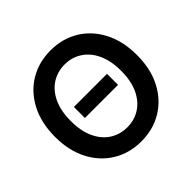

<svg xmlns="http://www.w3.org/2000/svg" viewBox="-183 -923 1119 1119"><g transform="rotate(-45 376.0 -364.0)"><path d="M512.7 -409.2V-318.4H239.7V-409.2ZM376.5 11.2Q279.3 11.2 202.9 -34.9Q126.5 -81.1 82.5 -165.3Q38.6 -249.5 38.6 -363.3Q38.6 -478 82.5 -562.5Q126.5 -647 202.9 -692.9Q279.3 -738.8 376.5 -738.8Q473.6 -738.8 549.8 -692.9Q626 -647 669.9 -562.5Q713.9 -478 713.9 -363.3Q713.9 -249 669.9 -164.8Q626 -80.6 549.8 -34.7Q473.6 11.2 376.5 11.2ZM376.5 -105Q435.5 -105 482.4 -135Q529.3 -165 556.4 -222.7Q583.5 -280.3 583.5 -363.3Q583.5 -446.8 556.4 -504.6Q529.3 -562.5 482.4 -592.5Q435.5 -622.6 376.5 -622.6Q316.9 -622.6 270 -592.5Q223.1 -562.5 196 -504.6Q168.9 -446.8 168.9 -363.3Q168.9 -280.3 196 -222.7Q223.1 -165 270 -135Q316.9 -105 376.5 -105Z"/></g></svg>

Font: Inter 28pt SemiBold
Style: Regular
Weight: 600
Designer: Rasmus Andersson
Foundry: rsms
Version: Version 4.001;git-66647c0bb